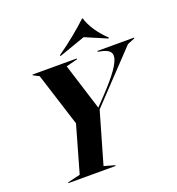

<svg xmlns="http://www.w3.org/2000/svg" viewBox="-162 -1065 1104 1196"><g transform="rotate(-20 390.0 -467.0)"><path d="M107 -707 146 -687 258 -334 170 -25 86 -5V0H399V-5L328 -25L426 -365L731 -687L780 -707V-712H537V-707L554 -703C646 -685 670 -639 477 -436L422 -378L325 -687L401 -707V-712H107ZM308 -766 312 -761 486 -822 629 -761 633 -766C580 -815 536 -879 521 -934H516C461 -882 388 -822 308 -766Z"/></g></svg>

Font: Nyght Serif Bold Italic
Style: Regular
Weight: 700
Italic angle: -16°
Designer: Maksym Kobuzan
Version: Version 0.410;Glyphs 3.1.2 (3151)